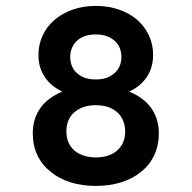

<svg xmlns="http://www.w3.org/2000/svg" viewBox="-20 -610 640 641"><path d="M160.6 -542.5Q186.5 -564.9 221.7 -577.6Q256.8 -590.3 299.8 -590.3Q342.3 -590.3 378.2 -577.6Q414.1 -564.9 439.5 -542.5Q464.4 -520 477.8 -490.2Q491.2 -460.4 491.2 -426.8Q491.2 -384.8 470.2 -353Q448.7 -321.3 411.1 -304.2Q458.5 -284.7 482.9 -252Q510.3 -215.3 510.3 -164.6Q510.3 -125 495.1 -92.3Q480 -59.6 451.7 -37.1Q423.8 -13.7 385 -1.5Q346.2 10.7 299.8 10.7Q253.4 10.7 214.8 -1.5Q176.3 -13.7 148.4 -37.1Q120.1 -59.6 104.7 -92Q89.4 -124.5 89.4 -164.6Q89.4 -215.3 116.7 -252Q141.1 -284.7 188 -304.2Q150.9 -321.8 130.9 -351.1Q108.4 -381.8 108.4 -426.8Q108.4 -460.4 121.8 -490.2Q135.3 -520 160.6 -542.5ZM238.3 -364.7Q261.2 -344.7 299.8 -344.7Q336.9 -344.7 359.9 -363.8Q385.3 -384.8 385.3 -419.4Q385.3 -453.6 362.8 -473.6Q338.9 -495.1 299.8 -495.1Q262.7 -495.1 239.3 -476.1Q227.5 -465.8 220.9 -451.4Q214.4 -437 214.4 -419.4Q214.4 -402.8 220.5 -388.7Q226.6 -374.5 238.3 -364.7ZM229.5 -106.4Q242.2 -96.2 260.3 -90.3Q278.3 -84.5 299.8 -84.5Q345.2 -84.5 371.6 -107.9Q397.9 -131.3 397.9 -171.4Q397.9 -189.5 391.8 -205.3Q385.7 -221.2 374.5 -232.4Q347.2 -258.8 299.8 -258.8Q255.9 -258.8 229 -235.8Q201.7 -212.9 201.7 -171.4Q201.7 -130.4 229.5 -106.4Z"/></svg>

Font: Courier Prime SemiBold
Style: Regular
Weight: 600
Designer: Alan Dague-Greene
Foundry: Quote-Unquote Apps
Version: Version 1.202